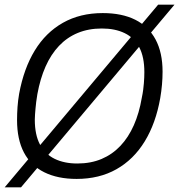

<svg xmlns="http://www.w3.org/2000/svg" viewBox="-20 -754 767 822"><path d="M308 12Q227 12 169.5 -16.5Q112 -45 82.5 -101Q53 -157 53 -240Q53 -268 55 -296Q57 -324 62 -353Q82 -461 129 -538Q176 -615 249.5 -656.5Q323 -698 420 -698Q502 -698 559 -669.5Q616 -641 646 -585Q676 -529 676 -447Q676 -420 673.5 -391.5Q671 -363 666 -334Q647 -226 599.5 -148.5Q552 -71 478.5 -29.5Q405 12 308 12ZM311 -54Q369 -54 415 -73.5Q461 -93 495.5 -129.5Q530 -166 553 -218Q576 -270 587 -335Q591 -354 593 -369.5Q595 -385 596 -398Q597 -411 597.5 -422.5Q598 -434 598 -445Q598 -510 576.5 -551Q555 -592 514 -612Q473 -632 416 -632Q359 -632 313 -613Q267 -594 232.5 -557.5Q198 -521 175 -469Q152 -417 140 -351Q137 -333 135 -317.5Q133 -302 132 -289Q131 -276 130 -264.5Q129 -253 129 -242Q129 -177 151 -135.5Q173 -94 214 -74Q255 -54 311 -54ZM0 48 657 -734H727L70 48Z"/></svg>

Font: Archivo SemiCondensed Light
Style: Italic
Weight: 300
Width: 4
Italic angle: -10°
Designer: Hector Gatti
Foundry: Omnibus-Type
Version: Version 2.001